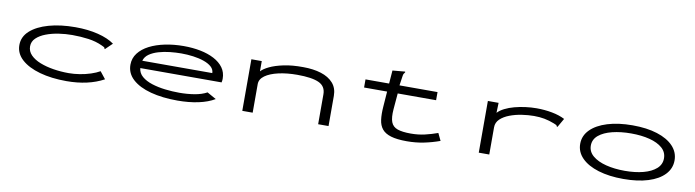

<svg xmlns="http://www.w3.org/2000/svg" viewBox="-29 -1124 6059 1675"><g transform="rotate(10 3000.0 -286.0)"><path d="M564 11Q431 11 327.5 -18Q224 -47 165 -100.5Q106 -154 106 -228Q106 -302 165 -355Q224 -408 327 -437Q430 -466 562 -466Q673 -466 763 -443.5Q853 -421 908 -381L854 -329L847 -322L842 -327Q842 -335 835.5 -338.5Q829 -342 814 -349Q759 -375 690 -384.5Q621 -394 546 -394Q488 -394 427.5 -385Q367 -376 315.5 -356.5Q264 -337 232 -306.5Q200 -276 200 -233Q200 -189 232 -156.5Q264 -124 317.5 -103Q371 -82 437 -71.5Q503 -61 572 -61Q618 -61 668.5 -69Q719 -77 765 -92Q811 -107 844 -126L894 -63Q758 11 564 11Z M1547 10Q1413 10 1310 -17.5Q1207 -45 1148.5 -98Q1090 -151 1090 -227Q1090 -285 1124.5 -330Q1159 -375 1218.5 -405.5Q1278 -436 1356 -452Q1434 -468 1521 -468Q1599 -468 1668 -454.5Q1737 -441 1790.5 -413Q1844 -385 1874 -343.5Q1904 -302 1904 -246Q1904 -238 1903 -229.5Q1902 -221 1900 -213H1180Q1184 -169 1218.5 -139.5Q1253 -110 1307.5 -92.5Q1362 -75 1426 -67.5Q1490 -60 1551 -60Q1622 -60 1685.5 -70.5Q1749 -81 1795 -106L1875 -61Q1817 -26 1733 -8Q1649 10 1547 10ZM1186 -279H1806Q1806 -311 1780.5 -334Q1755 -357 1712 -372Q1669 -387 1616.5 -394Q1564 -401 1511 -401Q1464 -401 1411.5 -395.5Q1359 -390 1311 -376Q1263 -362 1229.5 -338.5Q1196 -315 1186 -279Z M2121 0V-457H2213V-366Q2234 -390 2282.5 -413.5Q2331 -437 2406 -453Q2481 -469 2579 -468Q2668 -468 2737 -446.5Q2806 -425 2845.5 -380.5Q2885 -336 2885 -267V0H2793V-265Q2793 -336 2731.5 -364.5Q2670 -393 2539 -393Q2447 -393 2373 -376Q2299 -359 2256 -328Q2213 -297 2213 -253V0Z M3132 -457H3341L3350 -574L3451 -583L3461 -584L3462 -577Q3456 -570 3451.5 -563Q3447 -556 3445 -539L3433 -457H3770V-385H3430L3418 -243Q3412 -169 3427 -129.5Q3442 -90 3484.5 -75Q3527 -60 3602 -60Q3668 -60 3726 -73.5Q3784 -87 3839 -107L3870 -42Q3801 -17 3729.5 -2.5Q3658 12 3580 12Q3492 12 3439 -4Q3386 -20 3360 -52Q3334 -84 3327.5 -133Q3321 -182 3326 -248L3336 -385H3132Z M4216 -457H4311L4308 -368Q4330 -392 4367.5 -411Q4405 -430 4452 -442.5Q4499 -455 4549 -461.5Q4599 -468 4646 -468Q4718 -468 4784 -455.5Q4850 -443 4898 -418L4858 -348L4852 -339L4846 -343Q4845 -351 4838.5 -354.5Q4832 -358 4817 -364Q4771 -382 4728.5 -390Q4686 -398 4636 -398Q4586 -398 4529 -389.5Q4472 -381 4422 -362Q4372 -343 4340.5 -313Q4309 -283 4309 -240V1H4216Z M5497 8Q5371 8 5275.5 -21Q5180 -50 5127 -103.5Q5074 -157 5074 -229Q5074 -301 5127 -354.5Q5180 -408 5275.5 -437.5Q5371 -467 5497 -467Q5624 -467 5716.5 -437.5Q5809 -408 5859.5 -354.5Q5910 -301 5910 -229Q5910 -157 5859.5 -103.5Q5809 -50 5716.5 -21Q5624 8 5497 8ZM5497 -64Q5589 -64 5661 -83Q5733 -102 5774.5 -139Q5816 -176 5816 -230Q5816 -285 5774.5 -321.5Q5733 -358 5661 -376.5Q5589 -395 5497 -395Q5405 -395 5330.5 -376.5Q5256 -358 5212 -321.5Q5168 -285 5168 -230Q5168 -176 5212 -139Q5256 -102 5330.5 -83Q5405 -64 5497 -64Z"/></g></svg>

Font: Inconsolata UltraExpanded
Style: Regular
Weight: 400
Width: 9
Monospace: yes
Designer: Raph Levien, Cyreal, Brenton Simpson
Foundry: Raph Levien, Cyreal, Google
Version: Version 3.000; ttfautohint (v1.8.2.53-6de2)